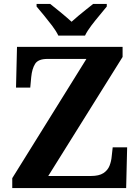

<svg xmlns="http://www.w3.org/2000/svg" viewBox="-20 -951 707 971"><path d="M42 0V-50L417 -653H220Q173 -653 157.5 -628Q142 -603 138 -562L133 -508H61L66 -714H600V-663L224 -61H440Q481 -61 503 -75.5Q525 -90 534 -113Q543 -136 545 -161L550 -206H623L618 0ZM275 -771Q264 -794 244 -820.5Q224 -847 202.5 -873Q181 -899 165 -918V-931H234Q255 -915 287.5 -888Q320 -861 342 -841Q357 -855 377 -871.5Q397 -888 417 -904Q437 -920 451 -931H520V-918Q505 -899 483 -873Q461 -847 441 -820.5Q421 -794 410 -771Z"/></svg>

Font: Noto Serif Gurmukhi
Style: Bold
Weight: 700
Designer: Vaibhav Singh and the Monotype Design Team
Foundry: Monotype Imaging Inc.
Version: Version 2.004; ttfautohint (v1.8.4.7-5d5b)